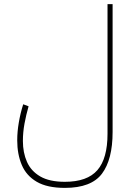

<svg xmlns="http://www.w3.org/2000/svg" viewBox="-20 -663 650 925"><path d="M522.5 -27.3Q522.5 105.5 471.2 173.8Q419.9 242.2 292.5 242.2Q207.5 242.2 157.2 212.9Q106.9 183.6 85 131.8Q63 80.1 63 13.2Q63 -28.3 70.6 -72.8Q78.1 -117.2 91.8 -160.6L117.7 -150.9Q106 -110.4 98.1 -67.9Q90.3 -25.4 90.3 16.1Q90.3 72.3 109.9 116.7Q129.4 161.1 173.8 187Q218.3 212.9 292.5 212.9Q400.4 212.9 449.2 156.7Q498 100.6 498 -18.6V-643.1H522.5Z"/></svg>

Font: Vazirmatn RD UI Thin
Style: Regular
Weight: 100
Designer: Saber Rastikerdar
Foundry: Saber Rastikerdar
Version: Version 33.003